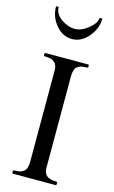

<svg xmlns="http://www.w3.org/2000/svg" viewBox="-142 -1004 625 1057"><g transform="rotate(15 170.5 -476.0)"><path d="M123 -610Q123 -669 56 -669Q45 -669 45 -673V-685Q45 -688 49 -688H293Q297 -688 297 -685V-673Q297 -669 275.5 -669Q254 -669 236 -655.5Q218 -642 218 -599V-78Q218 -20 286 -20Q296 -20 296 -16V-4Q296 0 292 0H48Q44 0 44 -4V-16Q44 -20 65.5 -20Q87 -20 105 -33.5Q123 -47 123 -89ZM39 -952H54Q54 -912 92.5 -885Q131 -858 169.5 -858Q208 -858 247.5 -890.5Q287 -923 287 -952H303Q303 -896 263 -848Q223 -800 169.5 -800Q116 -800 77.5 -846Q39 -892 39 -952Z"/></g></svg>

Font: Cardo
Style: Regular
Weight: 400
Designer: David J. Perry
Foundry: David J. Perry
Version: Version 1.0451